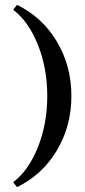

<svg xmlns="http://www.w3.org/2000/svg" viewBox="-20 -655 347 788"><path d="M50 113 34 93Q98 44 136 -52Q174 -148 174 -261Q174 -374 136 -470Q98 -566 34 -615L50 -635Q153 -585 213 -485Q273 -385 273 -261Q273 -137 213 -37Q153 63 50 113Z"/></svg>

Font: Arapey
Style: Regular
Weight: 400
Designer: Eduardo Rodriguez Tunni
Foundry: Eduardo Rodriguez Tunni
Version: Version 4.000